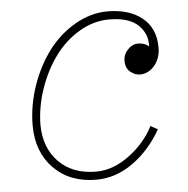

<svg xmlns="http://www.w3.org/2000/svg" viewBox="-47 -650 695 709"><g transform="rotate(-5 300.0 -295.0)"><path d="M524.4 -152.3Q481.9 -77.6 418.2 -32.2Q354.5 13.2 282.2 13.2Q184.6 13.2 124.8 -47.4Q64.9 -107.9 64.9 -207.5Q65.4 -281.2 90.1 -352.8Q114.7 -424.3 156 -479.5Q197.3 -534.7 255.9 -568.6Q314.5 -602.5 377.9 -602.5Q457 -602.1 504.9 -563.7Q552.7 -525.4 553.2 -454.6Q553.7 -416 532.7 -389.2Q511.7 -362.3 481 -359.9Q460.4 -357.9 441.4 -373.3Q422.4 -388.7 423.8 -418.9Q424.8 -440.9 442.4 -458Q460 -475.1 480 -474.1Q494.6 -473.6 505.4 -469Q516.1 -464.4 518.6 -458.5Q522.5 -504.9 488.8 -538.3Q455.1 -571.8 380.4 -572.3Q322.3 -572.3 268.8 -540.5Q215.3 -508.8 177.7 -457Q140.1 -405.3 117.4 -339.4Q94.7 -273.4 93.8 -206.5Q94.7 -120.6 146 -68.6Q197.3 -16.6 284.2 -16.6Q347.2 -16.6 407.5 -61.5Q467.8 -106.4 498 -167Z"/></g></svg>

Font: Compagnon Light Italic
Style: Regular
Weight: 400
Italic angle: -12°
Designer: Valentin Papon
Foundry: Velvetyne Type Foundry
Version: Version 1.000;PS 001.000;hotconv 1.0.88;makeotf.lib2.5.64775